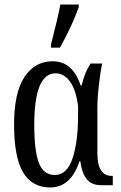

<svg xmlns="http://www.w3.org/2000/svg" viewBox="-20 -816 531 846"><path d="M42 -267Q42 -407 87.5 -476.5Q133 -546 212 -546Q258 -546 288.5 -518Q319 -490 335 -440H340Q353 -497 379 -536H430Q423 -504 416 -444Q409 -384 409 -339V-141Q409 -41 472 -41H477V0H426Q382 0 361 -28Q340 -56 334 -105H330Q292 10 201 10Q121 10 81.5 -57Q42 -124 42 -267ZM324 -309V-348Q315 -420 288.5 -456.5Q262 -493 225 -493Q131 -493 131 -266Q131 -150 151.5 -97.5Q172 -45 221 -45Q275 -45 299.5 -117.5Q324 -190 324 -309ZM205 -621Q233 -729 246 -796H327V-784Q294 -694 244 -606H205Z"/></svg>

Font: Noto Serif Cond
Style: Regular
Weight: 400
Width: 3
Designer: Monotype Design Team
Foundry: Monotype Imaging Inc.
Version: Version 1.001